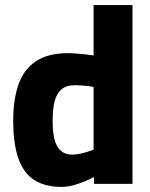

<svg xmlns="http://www.w3.org/2000/svg" viewBox="-20 -723 591 755"><path d="M222 12Q184 12 153 2.5Q122 -7 99.5 -26.5Q77 -46 62 -76.5Q47 -107 39.5 -150Q32 -193 32 -249Q32 -334 53.5 -393Q75 -452 122.5 -483Q170 -514 248 -514Q262 -514 280.5 -512.5Q299 -511 317.5 -509Q336 -507 348 -505V-703H501V0H350L349 -27Q335 -19 313.5 -10Q292 -1 268.5 5.5Q245 12 222 12ZM264 -115Q279 -115 295 -118.5Q311 -122 325 -126.5Q339 -131 348 -134V-381Q340 -383 327 -384.5Q314 -386 300 -387Q286 -388 275 -388Q240 -388 221 -371Q202 -354 194.5 -323.5Q187 -293 187 -249Q187 -211 192 -185.5Q197 -160 207 -144.5Q217 -129 231.5 -122Q246 -115 264 -115Z"/></svg>

Font: Cairo Play ExtraBold
Style: Regular
Weight: 800
Version: Version 3.119